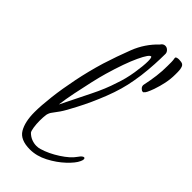

<svg xmlns="http://www.w3.org/2000/svg" viewBox="-211 -673 731 731"><g transform="rotate(45 155.0 -307.0)"><path d="M288 -90Q280 -72 253.5 -47Q227 -22 191.5 -3.5Q156 15 120 15Q68 15 50 -15.5Q32 -46 32 -98Q32 -133 38 -184Q44 -235 56 -294Q68 -353 86 -413Q104 -470 125 -524Q146 -578 188 -618Q195 -629 206 -629Q215 -629 222 -621.5Q229 -614 228 -604Q228 -604 227.5 -579Q227 -554 224 -518.5Q221 -483 215 -451Q206 -397 182.5 -337Q159 -277 133 -228Q112 -187 99.5 -169Q87 -151 80.5 -143Q74 -135 71 -122Q70 -115 69.5 -106.5Q69 -98 69 -89Q69 -71 71.5 -54.5Q74 -38 78 -33Q89 -22 102 -17Q115 -12 128 -12Q139 -12 148 -15Q182 -25 217.5 -48Q253 -71 268 -93Q275 -103 279.5 -106.5Q284 -110 287 -110Q292 -110 292 -103Q292 -101 291 -97.5Q290 -94 288 -90ZM197 -562Q187 -564 165.5 -518Q144 -472 121 -393Q114 -369 105.5 -332Q97 -295 89 -255.5Q81 -216 77 -184Q109 -249 135 -301Q161 -353 175 -398Q188 -434 194.5 -475Q201 -516 201 -540Q201 -559 197 -562ZM274 -447Q273 -444 268 -444Q264 -444 260 -448Q252 -454 252 -463Q252 -465 252.5 -466.5Q253 -468 253 -469Q259 -497 262.5 -524.5Q266 -552 266 -580Q266 -591 266 -601Q266 -611 264 -621V-622Q264 -626 269 -627.5Q274 -629 280 -629Q293 -629 300 -625Q305 -621 306.5 -616Q308 -611 309 -606Q310 -599 310 -592.5Q310 -586 310 -579Q310 -554 305 -530Q300 -506 292 -483Q280 -450 274 -447Z"/></g></svg>

Font: Ingrid Darling
Style: Regular
Weight: 400
Designer: Robert E. Leuschke
Foundry: Robert E. Leuschke
Version: Version 1.010; ttfautohint (v1.8.3)